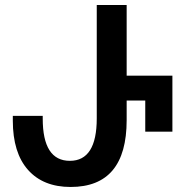

<svg xmlns="http://www.w3.org/2000/svg" viewBox="-20 -734 730 764"><path d="M261 10Q484 10 484 -256V-334H558V-210H666V-433H484V-714H365V-263Q365 -94 258 -94Q150 -94 150 -262V-273H31V-254Q31 -126 91.5 -58Q152 10 261 10Z"/></svg>

Font: Noto Sans Georgian Condensed Semi
Style: Regular
Weight: 600
Width: 3
Designer: Monotype Design Team
Foundry: Monotype Imaging Inc.
Version: Version 1.901